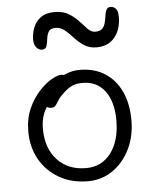

<svg xmlns="http://www.w3.org/2000/svg" viewBox="-54 -812 701 870"><g transform="rotate(-5 296.0 -377.0)"><path d="M311 12Q238 12 181.5 -20Q125 -52 93 -108Q61 -164 61 -236Q61 -294 81 -339Q101 -384 130 -415.5Q159 -447 187 -463Q215 -479 231 -479Q239 -479 244.5 -477Q250 -475 253 -470.5Q256 -466 256 -458Q256 -442 250 -430Q244 -418 224 -405Q189 -382 168 -357.5Q147 -333 137.5 -305Q128 -277 128 -243Q128 -154 177 -101Q226 -48 308 -48Q379 -48 421 -103.5Q463 -159 463 -252Q463 -337 426.5 -385.5Q390 -434 325 -434Q291 -434 270.5 -422Q250 -410 230 -390Q214 -374 207 -361.5Q200 -349 193.5 -341.5Q187 -334 174 -334Q161 -334 154.5 -341Q148 -348 148 -363Q148 -383 162 -406Q176 -429 200 -449Q224 -469 254 -481.5Q284 -494 317 -494Q383 -494 431 -463.5Q479 -433 505 -377.5Q531 -322 531 -246Q531 -173 502 -114.5Q473 -56 423.5 -22Q374 12 311 12ZM156 -600Q140 -600 129.5 -613.5Q119 -627 119 -649Q119 -675 129 -702Q139 -729 162.5 -747Q186 -765 227 -765Q265 -765 291 -749Q317 -733 335.5 -712.5Q354 -692 369.5 -676Q385 -660 403 -660Q425 -660 435 -670.5Q445 -681 449 -697Q453 -713 455 -729Q457 -745 462.5 -755.5Q468 -766 481 -766Q495 -766 505 -755.5Q515 -745 515 -718Q515 -661 485.5 -625Q456 -589 403 -589Q370 -589 346.5 -604.5Q323 -620 304 -641Q285 -662 266.5 -677.5Q248 -693 225 -693Q201 -693 193 -679Q185 -665 183 -646.5Q181 -628 176.5 -614Q172 -600 156 -600Z"/></g></svg>

Font: Shantell Sans Light
Style: Regular
Weight: 300
Designer: Stephen Nixon, Anya Danilova, Shantell Martin
Foundry: Arrow Type
Version: Version 1.011;[c5ecc13dd]